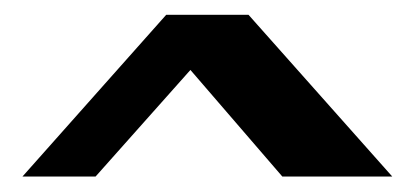

<svg xmlns="http://www.w3.org/2000/svg" viewBox="-20 -757 551 255"><path d="M200.7 -737.3H310.1L501 -522.5H355L232.9 -664.1L106.9 -522.5H9.8Z"/></svg>

Font: Berenika
Style: Bold
Weight: 700
Designer: Wojciech Kalinowski "wmk69" (wmk69@o2.pl)
Foundry: Wojciech Kalinowski "wmk69" (wmk69@o2.pl)
Version: Version 3.1.0; 2021-05-14